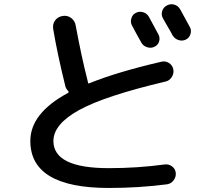

<svg xmlns="http://www.w3.org/2000/svg" viewBox="-20 -844 1040 918"><path d="M628.9 -782.2Q645.5 -791 664.1 -785.6Q682.6 -780.3 692.4 -762.7Q707 -735.4 737.3 -679.7Q746.1 -663.1 740.7 -645.5Q735.4 -627.9 717.8 -620.1Q702.1 -612.3 683.6 -618.2Q665 -624 656.2 -639.6Q648.4 -653.3 633.3 -680.7Q618.2 -708 611.3 -721.7Q602.5 -737.3 607.9 -755.9Q613.3 -774.4 628.9 -782.2ZM841.8 -798.8Q857.4 -770.5 887.7 -714.8Q896.5 -699.2 890.6 -680.7Q884.8 -662.1 867.7 -654.3Q850.6 -646.5 832.5 -652.8Q814.5 -659.2 804.7 -675.8Q797.9 -689.5 781.7 -716.8Q765.6 -744.1 758.8 -756.8Q750 -773.4 755.4 -791Q760.7 -808.6 777.8 -817.9Q794.9 -827.1 813.5 -821.8Q832 -816.4 841.8 -798.8ZM500 54.7Q125 54.7 125 -169.9Q125 -302.7 304.7 -399.4Q311.5 -403.3 305.7 -409.2Q294.9 -419.9 292 -433.6Q253.9 -587.9 234.4 -705.1Q230.5 -728.5 243.2 -746.1Q255.9 -763.7 279.3 -767.6Q301.8 -771.5 319.8 -758.3Q337.9 -745.1 341.8 -722.7Q369.1 -574.2 398.4 -460Q400.4 -454.1 400.4 -451.2Q400.4 -442.4 408.2 -446.3Q541 -500 751 -548.8Q770.5 -553.7 787.6 -543Q804.7 -532.2 808.6 -512.7Q812.5 -493.2 801.3 -475.6Q790 -458 771.5 -454.1Q481.4 -385.7 358.4 -317.9Q235.4 -250 235.4 -169.9Q235.4 -40 500 -40Q636.7 -40 766.6 -57.6Q786.1 -60.5 802.2 -48.8Q818.4 -37.1 820.3 -17.6Q822.3 2 810.1 18.1Q797.9 34.2 779.3 37.1Q644.5 54.7 500 54.7Z"/></svg>

Font: Rounded Mgen+ 1mn medium
Style: Regular
Weight: 500
Designer: [Source Han Sans]
Ryoko NISHIZUKA  (kana & ideographs); Paul D. Hunt (Latin, Greek & Cyrillic); Wenlong ZHANG  (bopomofo
Version: Version 1.059.20150602